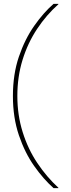

<svg xmlns="http://www.w3.org/2000/svg" viewBox="-20 -831 366 996"><path d="M258 145Q206 99 157.5 30.5Q109 -38 78 -129.5Q47 -221 47 -333Q47 -446 78 -537Q109 -628 157.5 -697Q206 -766 258 -811H283V-809Q221 -754 172.5 -681Q124 -608 97 -520.5Q70 -433 70 -333Q70 -234 97.5 -146Q125 -58 173.5 14.5Q222 87 283 143V145Z"/></svg>

Font: DM Sans 10pt Thin
Style: Regular
Weight: 250
Version: Version 4.004;gftools[0.9.30]